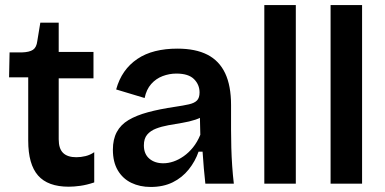

<svg xmlns="http://www.w3.org/2000/svg" viewBox="-20 -729 1526 762"><path d="M253 12Q170 12 131 -32.5Q92 -77 92 -171V-422H16L18 -521H67Q97 -522 111 -531.5Q125 -541 128 -566L140 -639H213V-523H351V-418H213V-176Q213 -139 230.5 -122Q248 -105 283 -105Q301 -105 319.5 -109.5Q338 -114 354 -125V-5Q324 5 298.5 8.5Q273 12 253 12Z M578 13Q535 13 501 -3.5Q467 -20 447.5 -53Q428 -86 428 -135Q428 -176 443.5 -205Q459 -234 490 -252.5Q521 -271 567 -283.5Q613 -296 674 -305Q708 -310 730 -315Q752 -320 762 -330.5Q772 -341 772 -362Q772 -393 750 -415Q728 -437 680 -437Q652 -437 625.5 -427Q599 -417 580 -395.5Q561 -374 554 -340L441 -374Q452 -414 473 -444Q494 -474 525 -495Q556 -516 596 -526Q636 -536 684 -536Q756 -536 803 -512Q850 -488 873.5 -438.5Q897 -389 897 -312V-214Q897 -180 898 -143.5Q899 -107 901.5 -70.5Q904 -34 908 0H795Q792 -28 789 -60.5Q786 -93 784 -127H768Q755 -89 729 -56.5Q703 -24 665.5 -5.5Q628 13 578 13ZM628 -81Q648 -81 668.5 -88Q689 -95 709 -109Q729 -123 746 -144Q763 -165 775 -194L773 -280L797 -276Q780 -262 755.5 -254Q731 -246 703.5 -241.5Q676 -237 648.5 -232Q621 -227 599 -218.5Q577 -210 564 -194.5Q551 -179 551 -152Q551 -118 572.5 -99.5Q594 -81 628 -81Z M1029 0V-709H1154V0Z M1292 0V-709H1417V0Z"/></svg>

Font: Bricolage Grotesque 18pt SemiBold
Style: Regular
Weight: 600
Version: Version 1.001;gftools[0.9.33.dev8+g029e19f]